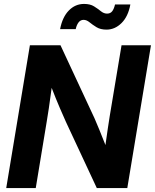

<svg xmlns="http://www.w3.org/2000/svg" viewBox="-20 -958 789 978"><path d="M11.7 0 132.3 -727.5H288.1L461.4 -355.5Q470.7 -334.5 486.3 -296.4Q502 -258.3 517.1 -219.2Q522.9 -261.7 529.1 -303Q535.2 -344.2 539.1 -367.7L599.1 -727.5H749L628.4 0H473.1L315.9 -336.9Q304.2 -362.3 284.7 -408Q265.1 -453.6 243.2 -510.3Q235.8 -452.1 228.8 -406.7Q221.7 -361.3 217.8 -337.4L162.1 0ZM522.5 -807.1Q491.7 -807.1 471.4 -819.6Q451.2 -832 436 -844.5Q420.9 -856.9 405.8 -856.9Q390.1 -856.9 380.1 -843.8Q370.1 -830.6 365.7 -809.6H286.1Q297.9 -871.1 330.6 -904.5Q363.3 -938 408.2 -938Q439.5 -938 459.2 -925.5Q479 -913.1 493.9 -900.9Q508.8 -888.7 525.4 -888.7Q542 -888.7 551.3 -900.4Q560.5 -912.1 565.9 -935.1H644Q632.8 -874 599.1 -840.6Q565.4 -807.1 522.5 -807.1Z"/></svg>

Font: Inter Display
Style: Bold Italic
Weight: 700
Italic angle: -9.39999°
Designer: Rasmus Andersson
Foundry: rsms
Version: Version 4.000;git-a52131595